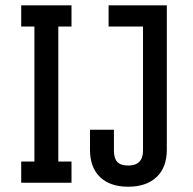

<svg xmlns="http://www.w3.org/2000/svg" viewBox="-20 -690 730 725"><path d="M250 0H60.1V-80.1H109.9V-589.8H60.1V-669.9H250V-589.8H200.2V-80.1H250ZM463.9 15.1Q396 15.1 357.9 -21.2Q319.8 -57.6 319.8 -125V-200.2H410.2V-121.1Q410.2 -91.8 423.1 -78.4Q436 -64.9 463.9 -64.9Q520 -64.9 520 -121.1V-589.8H390.1V-669.9H609.9V-125Q609.9 -57.6 571 -21.2Q532.2 15.1 463.9 15.1Z"/></svg>

Font: Unica One
Style: Bold
Weight: 400
Designer: Eduardo Rodriguez Tunni
Foundry: Eduardo Rodriguez Tunni
Version: Version 1.001